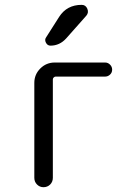

<svg xmlns="http://www.w3.org/2000/svg" viewBox="-20 -780 540 800"><path d="M161.1 0Q145.5 0 134.3 -11.2Q123 -22.5 123 -39.1V-434.6Q123 -469.7 147.9 -494.6Q172.9 -519.5 208 -519.5H418Q429.7 -519.5 438.5 -510.7Q447.3 -502 447.3 -489.7Q447.3 -477.5 438.5 -469.2Q429.7 -460.9 418 -460.9H211.9Q208 -460.9 204.1 -457.5Q200.2 -454.1 200.2 -449.2V-39.1Q200.2 -22.5 189 -11.2Q177.7 0 161.1 0ZM226.6 -710Q258.8 -759.8 320.3 -759.8Q336.9 -759.8 343.8 -743.7Q350.6 -727.5 339.8 -714.8L255.9 -620.1Q228.5 -589.8 190.4 -589.8Q177.7 -589.8 171.4 -602.1Q165 -614.3 171.9 -624Z"/></svg>

Font: Rounded-X Mgen+ 1mn regular
Style: Regular
Weight: 400
Designer: [Source Han Sans]
Ryoko NISHIZUKA  (kana & ideographs); Paul D. Hunt (Latin, Greek & Cyrillic); Wenlong ZHANG  (bopomofo
Version: Version 1.059.20150602